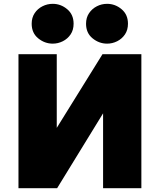

<svg xmlns="http://www.w3.org/2000/svg" viewBox="-20 -983 835 1003"><path d="M76.5 0V-700H276.5V-315L515.5 -700H718.5V0H518.5V-391L278.5 0ZM255.5 -755Q213.5 -755 179.5 -782.8Q145.5 -810.5 145.5 -859Q145.5 -891 161 -914.2Q176.5 -937.5 201.8 -950.2Q227 -963 255.5 -963Q297.5 -963 331 -935Q364.5 -907 364.5 -859Q364.5 -826.5 348.8 -803.2Q333 -780 308 -767.5Q283 -755 255.5 -755ZM539.5 -755Q497.5 -755 463.5 -782.8Q429.5 -810.5 429.5 -859Q429.5 -891 445.2 -914.2Q461 -937.5 486 -950.2Q511 -963 539.5 -963Q581.5 -963 615 -935Q648.5 -907 648.5 -859Q648.5 -826.5 632.8 -803.2Q617 -780 592 -767.5Q567 -755 539.5 -755Z"/></svg>

Font: Geologica Cursive Black
Style: Regular
Weight: 900
Designer: Sindre Bremnes, Frode Helland
Foundry: Monokrom Skriftforlag AS
Version: Version 1.010;gftools[0.9.28]